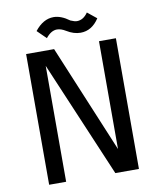

<svg xmlns="http://www.w3.org/2000/svg" viewBox="-96 -973 872 1049"><g transform="rotate(-10 340.0 -449.0)"><path d="M457 -891.1 507.8 -850.1Q467.3 -788.1 404.8 -788.1Q366.7 -788.1 328.1 -812Q302.2 -828.1 279.8 -828.1Q247.1 -828.1 217.8 -791L168.9 -838.9Q215.3 -897.9 272.9 -897.9Q314.5 -897.9 360.8 -863.8Q382.8 -854 396 -854Q431.6 -854 457 -891.1ZM495.1 -725.1H588.9V0H458L185.1 -643.1V0H90.8V-725.1H246.1L495.1 -127Z"/></g></svg>

Font: Stilu
Style: Regular
Weight: 400
Designer: Genilson Lima Santos
Foundry: Genilson Lima Santos
Version: Version 1.200;PS 001.200;hotconv 1.0.88;makeotf.lib2.5.64775